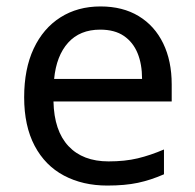

<svg xmlns="http://www.w3.org/2000/svg" viewBox="-20 -566 604 596"><path d="M292 -546Q361 -546 410.5 -516Q460 -486 486.5 -431.5Q513 -377 513 -304V-251H146Q148 -160 192.5 -112.5Q237 -65 317 -65Q368 -65 407.5 -74.5Q447 -84 489 -102V-25Q448 -7 408 1.5Q368 10 313 10Q237 10 178.5 -21Q120 -52 87.5 -113.5Q55 -175 55 -264Q55 -352 84.5 -415Q114 -478 167.5 -512Q221 -546 292 -546ZM291 -474Q228 -474 191.5 -433.5Q155 -393 148 -321H421Q421 -367 407 -401Q393 -435 364.5 -454.5Q336 -474 291 -474Z"/></svg>

Font: ukorean05
Style: Book
Weight: 400
Designer: Jelle Bosma - Monotype Design Team
Foundry: Monotype Imaging Inc.
Version: Version 2.003